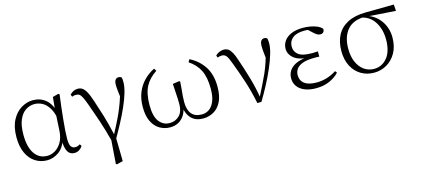

<svg xmlns="http://www.w3.org/2000/svg" viewBox="-58 -991 3650 1665"><g transform="rotate(-15 1766.5 -159.0)"><path d="M257 14Q198 14 150.5 -16.5Q103 -47 76 -105.5Q49 -164 49 -247Q49 -340 81.5 -401Q114 -462 164.5 -492Q215 -522 269 -522Q335 -522 383.5 -482Q432 -442 454 -349H462L440 -296Q428 -368 402 -409.5Q376 -451 342.5 -468.5Q309 -486 273 -486Q231 -486 194.5 -462.5Q158 -439 135.5 -387.5Q113 -336 113 -253Q113 -143 154 -83Q195 -23 268 -23Q302 -23 336 -42Q370 -61 395 -102Q420 -143 424 -207L434 -393L445 -504L497 -518L507 -511Q500 -461 493.5 -404.5Q487 -348 481.5 -293.5Q476 -239 473 -194.5Q470 -150 470 -123Q470 -71 483 -52Q496 -33 520 -33Q534 -33 544 -37Q554 -41 564 -47L575 -29Q563 -10 544 2Q525 14 501 14Q462 14 442.5 -17.5Q423 -49 420 -128H432Q408 -52 359 -19Q310 14 257 14Z M822 198 841 -60 843 10Q813 -107 783 -195Q753 -283 728 -353Q710 -403 697.5 -428Q685 -453 673 -461.5Q661 -470 642 -470Q622 -470 607 -463L599 -483Q613 -499 631 -508Q649 -517 671 -517Q693 -517 710.5 -506Q728 -495 745.5 -464Q763 -433 782 -374Q802 -315 827 -234Q852 -153 876 -44L882 -43L886 190L831 204ZM877 -5 861 -30Q890 -85 913.5 -130.5Q937 -176 956 -218.5Q975 -261 991.5 -307.5Q1008 -354 1023 -410L1014 -315Q1008 -361 1005 -387.5Q1002 -414 1000.5 -431Q999 -448 999 -462Q999 -494 1009.5 -508Q1020 -522 1038 -522Q1049 -522 1055 -519Q1061 -516 1066 -511Q1068 -501 1068.5 -491Q1069 -481 1069 -469Q1069 -429 1053 -375Q1037 -321 1009.5 -259Q982 -197 947.5 -132Q913 -67 877 -5Z M1361 14Q1310 14 1267.5 -11Q1225 -36 1200 -87Q1175 -138 1175 -217Q1175 -290 1198 -347Q1221 -404 1262 -446Q1303 -488 1356 -514L1370 -491Q1303 -448 1269.5 -385.5Q1236 -323 1236 -219Q1236 -116 1272.5 -69.5Q1309 -23 1366 -23Q1418 -23 1453 -58Q1488 -93 1488 -160Q1488 -203 1485 -243Q1482 -283 1479 -344L1538 -353L1546 -347Q1544 -309 1540.5 -277.5Q1537 -246 1535 -219Q1533 -192 1533 -166Q1533 -96 1563.5 -59.5Q1594 -23 1655 -23Q1690 -23 1719.5 -42.5Q1749 -62 1767.5 -105.5Q1786 -149 1786 -220Q1786 -322 1755 -384.5Q1724 -447 1659 -490L1673 -514Q1753 -474 1800 -402Q1847 -330 1847 -221Q1847 -137 1820.5 -85.5Q1794 -34 1750.5 -10Q1707 14 1657 14Q1592 14 1553.5 -23.5Q1515 -61 1503 -139H1516Q1512 -92 1491 -57.5Q1470 -23 1437 -4.5Q1404 14 1361 14Z M2144 6Q2121 -107 2089 -204Q2057 -301 2025 -384Q2006 -437 1991 -454.5Q1976 -472 1953 -472Q1930 -472 1914 -464L1906 -484Q1920 -499 1940.5 -508Q1961 -517 1980 -517Q2005 -517 2022 -505Q2039 -493 2053.5 -466.5Q2068 -440 2082 -396Q2111 -313 2139 -217.5Q2167 -122 2182 -24H2169L2175 -34Q2202 -88 2225 -133.5Q2248 -179 2267.5 -223Q2287 -267 2303.5 -316.5Q2320 -366 2335 -427L2321 -311Q2314 -366 2310.5 -402Q2307 -438 2307 -462Q2307 -493 2317.5 -507.5Q2328 -522 2347 -522Q2357 -522 2363 -519Q2369 -516 2373 -511Q2375 -501 2376 -491Q2377 -481 2377 -469Q2377 -428 2360.5 -373Q2344 -318 2316.5 -254.5Q2289 -191 2254 -124.5Q2219 -58 2181 5Z M2670 14Q2613 14 2570.5 -3Q2528 -20 2505 -51.5Q2482 -83 2482 -125Q2482 -164 2503.5 -195.5Q2525 -227 2571 -246.5Q2617 -266 2690 -267V-259Q2592 -262 2547 -298Q2502 -334 2502 -385Q2502 -422 2523 -453Q2544 -484 2586.5 -503Q2629 -522 2693 -522Q2726 -522 2758 -516.5Q2790 -511 2817.5 -499.5Q2845 -488 2862 -469Q2865 -450 2854.5 -439Q2844 -428 2829 -428Q2814 -428 2803 -433.5Q2792 -439 2775 -453L2720 -504L2774 -502L2778 -485Q2753 -490 2736 -492.5Q2719 -495 2699 -495Q2629 -495 2593.5 -466Q2558 -437 2558 -390Q2558 -344 2593 -316.5Q2628 -289 2713 -289Q2724 -289 2736.5 -289.5Q2749 -290 2767 -291V-244Q2749 -245 2740.5 -245Q2732 -245 2724 -245Q2655 -245 2616 -230Q2577 -215 2560.5 -191Q2544 -167 2544 -138Q2544 -87 2580.5 -60Q2617 -33 2689 -33Q2736 -33 2781.5 -47Q2827 -61 2866 -87L2879 -70Q2845 -33 2792 -9.5Q2739 14 2670 14Z M3192 14Q3127 14 3075 -17Q3023 -48 2993.5 -105.5Q2964 -163 2964 -241Q2964 -322 2995.5 -382Q3027 -442 3091.5 -475.5Q3156 -509 3253 -510L3508 -513L3512 -455L3254 -473L3241 -476Q3132 -475 3079.5 -413Q3027 -351 3027 -245Q3027 -174 3050 -123Q3073 -72 3112 -45Q3151 -18 3200 -18Q3271 -18 3318 -75Q3365 -132 3365 -239Q3365 -284 3354 -324.5Q3343 -365 3322 -397.5Q3301 -430 3269.5 -451Q3238 -472 3196 -478L3206 -487Q3255 -484 3295 -463Q3335 -442 3363.5 -408.5Q3392 -375 3407.5 -332.5Q3423 -290 3423 -243Q3423 -161 3390.5 -103.5Q3358 -46 3305.5 -16Q3253 14 3192 14Z"/></g></svg>

Font: Noto Serif SC ExtraLight
Style: Regular
Weight: 200
Designer: Ryoko NISHIZUKA 西塚涼子 (kana & ideographs); Frank Grießhammer (Latin, Greek & Cyrillic); Wenlong ZHANG 张文龙 (bopomofo); San
Foundry: Adobe
Version: Version 2.002-H1;hotconv 1.1.0;makeotfexe 2.6.0